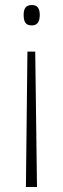

<svg xmlns="http://www.w3.org/2000/svg" viewBox="-20 -552 251 763"><path d="M138 -493C138 -518 129 -532 107 -532C81 -532 74 -516 74 -493C74 -465 82 -451 106 -451C129 -451 138 -466 138 -493ZM89 -347 83 191H127L120 -347Z"/></svg>

Font: Noto Sans Sinhala UI Condensed ExtraLight
Style: Regular
Weight: 200
Width: 3
Designer: Jelle Bosma - Monotype Design Team
Foundry: Monotype Imaging Inc.
Version: Version 2.006